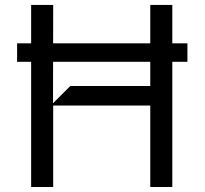

<svg xmlns="http://www.w3.org/2000/svg" viewBox="-20 -747 817 767"><path d="M728.7 -573.9V-500H48.3V-573.9ZM104.4 0V-727.3H192.5L191.8 -334.5L260.7 -403.4H580.3V-727.3H668.3V0H580.3V-325.3H192.5V0Z"/></svg>

Font: Riot Sans
Style: Regular
Weight: 400
Designer: Rasmus Andersson
Foundry: rsms
Version: Version 3.005